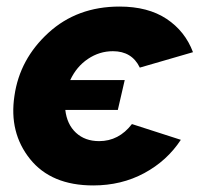

<svg xmlns="http://www.w3.org/2000/svg" viewBox="-20 -555 638 585"><path d="M282 -125Q342 -125 382 -177L531 -129Q489 -65 419.5 -27.5Q350 10 264 10Q136 10 71.5 -70.5Q7 -151 24 -263Q40 -375 127.5 -455Q215 -535 344 -535Q431 -535 487.5 -497.5Q544 -460 568 -396L406 -349Q382 -399 324 -399Q283 -399 248 -375.5Q213 -352 194 -311H360L339 -220H179Q184 -176 211.5 -150.5Q239 -125 282 -125Z"/></svg>

Font: Raleway-v4020 ExtraBold
Style: Italic
Weight: 800
Italic angle: -12°
Designer: Matt McInerney, Pablo Impallari, Rodrigo Fuenzalida
Foundry: Matt McInerney, Pablo Impallari, Rodrigo Fuenzalida
Version: Version 4.020;PS 004.020;hotconv 1.0.88;makeotf.lib2.5.64775